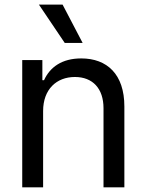

<svg xmlns="http://www.w3.org/2000/svg" viewBox="-20 -803 628 823"><path d="M164.8 -327.1C164.8 -420.1 222.3 -473 301.1 -473C377.5 -473 423.7 -423.3 423.7 -339.1V0H513.1V-346.6C513.1 -484.7 438.9 -552.6 328.1 -552.6C245.7 -552.6 194.2 -515.3 168.7 -459.2H161.6V-545.5H75.3V0H164.8ZM146.7 -783.4 257.5 -619H334.2L248.2 -783.4Z"/></svg>

Font: Margiela Sans Text
Style: Regular
Weight: 400
Designer: Stefan Endress, Andreas Faust
Version: Version 1.100;FEAKit 1.0